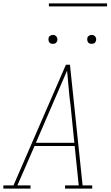

<svg xmlns="http://www.w3.org/2000/svg" viewBox="-38 -1119 658 1139"><path d="M-18 0V-19H42L353 -735H377L452 -19H509V0H348V-19H429L405 -253H167L65 -19H143V0ZM403 -272 381 -490Q374 -542 369.5 -595Q365 -648 360 -700Q337 -648 314.5 -595Q292 -542 269 -490L175 -272ZM505 -859Q499 -859 493.5 -861Q488 -863 484.5 -868Q481 -873 480 -879Q479 -885 480 -891Q480 -896 482.5 -900Q485 -904 489 -906.5Q493 -909 497 -910.5Q501 -912 506 -912Q512 -912 517.5 -909.5Q523 -907 527 -902Q531 -897 532 -891Q533 -885 532 -879Q531 -874 528.5 -870Q526 -866 522.5 -863.5Q519 -861 514.5 -860Q510 -859 505 -859ZM275 -859Q269 -859 263.5 -861Q258 -863 254.5 -868Q251 -873 250 -879Q249 -885 250 -891Q250 -896 252.5 -900Q255 -904 259 -906.5Q263 -909 267 -910.5Q271 -912 276 -912Q282 -912 287.5 -909.5Q293 -907 297 -902Q301 -897 302 -891Q303 -885 302 -879Q301 -874 298.5 -870Q296 -866 292.5 -863.5Q289 -861 284.5 -860Q280 -859 275 -859ZM597 -1081H252V-1099H597Z"/></svg>

Font: Iosevka Etoile Thin
Style: Italic
Weight: 100
Italic angle: -9°
Designer: Belleve Invis
Foundry: Belleve Invis
Version: Version 22.1.2; ttfautohint (v1.8.4)